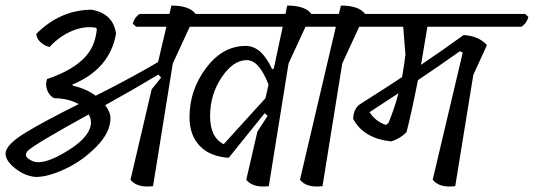

<svg xmlns="http://www.w3.org/2000/svg" viewBox="-21 -669 1919 690"><path d="M262 -295Q223 -316 174 -316Q157 -324 149 -344Q141 -364 148 -385Q168 -391 192 -402Q254 -429 288 -467.5Q322 -506 327 -565L324 -569Q285 -577 239.5 -558.5Q194 -540 157 -500Q137 -505 123 -519Q109 -533 110 -548Q197 -634 309 -634Q386 -620 396 -548Q374 -421 239 -365L241 -361Q287 -351 323 -325Q456 -392 547 -446L577 -573H468L456 -584Q463 -608 481 -619H588L595 -649Q660 -649 682 -619H781L793 -608Q786 -584 768 -573H661L600 -441L529 0Q472 7 448 -23L524 -348L558 -390L548 -401Q455 -345 357 -291Q376 -266 376 -244Q376 -194 326.5 -143Q277 -92 214.5 -62.5Q152 -33 108 -33Q69 -36 34 -63.5Q-1 -91 -1 -117Q-1 -150 77 -196Q138 -233 262 -295ZM116 -86Q159 -86 232.5 -134Q306 -182 306 -230Q306 -242 298 -258Q104 -151 80 -128Q72 -120 72 -112Q72 -104 86.5 -95Q101 -86 116 -86Z M930 -262 801 -102Q734 -106 697 -144.5Q660 -183 660 -248Q660 -345 719.5 -424.5Q779 -504 862 -504Q919 -504 957 -420L963 -423L995 -573H661L649 -584Q656 -608 674 -619H1005L1011 -649Q1076 -649 1098 -619H1197L1209 -608Q1202 -584 1184 -573H1077L1016 -441L945 0Q888 7 864 -23L904 -196L941 -253ZM866 -453Q817 -453 775.5 -391Q734 -329 734 -252Q734 -175 783 -151L933 -316L944 -365Q910 -453 866 -453Z M1390 -619 1402 -608Q1395 -584 1377 -573H1270L1209 -441L1138 0Q1081 7 1057 -23L1186 -573H1077L1065 -584Q1072 -608 1090 -619H1197L1204 -649Q1269 -649 1291 -619Z M1866 -619 1878 -608Q1871 -584 1853 -573H1515Q1506 -517 1492 -436Q1559 -481 1645 -543Q1699 -540 1729 -507L1680 -400L1615 0Q1558 7 1534 -23L1642 -480L1632 -485Q1544 -423 1481 -381Q1457 -260 1440 -194Q1417 -171 1386 -161Q1287 -170 1248 -242Q1250 -279 1272 -294Q1384 -365 1424 -392Q1431 -431 1436 -473L1428 -573H1270L1258 -584Q1265 -608 1283 -619ZM1411 -334 1307 -266Q1329 -232 1366 -220L1375 -227Q1397 -280 1411 -334Z"/></svg>

Font: Tillana
Style: Regular
Weight: 400
Designer: Lipi Raval (Devanagari, Latin), Jonny Pinhorn (Latin)
Foundry: Indian Type Foundry
Version: Version 2.003;PS 1.0;hotconv 1.0.79;makeotf.lib2.5.61930; tt